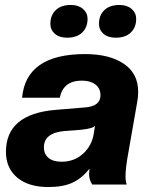

<svg xmlns="http://www.w3.org/2000/svg" viewBox="-20 -744 604 774"><path d="M175 10Q95 10 49.5 -28Q4 -66 4 -132Q4 -284 203 -301L324 -311Q385 -316 385 -360Q385 -388 364.5 -403.5Q344 -419 310 -419Q235 -419 221 -350H69Q85 -526 323 -526Q421 -526 479 -487Q537 -448 537 -374Q537 -352 533 -332L498 -132Q486 -68 486 -33Q486 -12 491 0H352Q339 -19 339 -43Q339 -46 341 -64Q310 -25 272 -7.5Q234 10 175 10ZM228 -92Q279 -92 314.5 -124Q350 -156 358 -205L363 -237Q355 -226 308 -221L242 -216Q157 -209 157 -150Q157 -123 175.5 -107.5Q194 -92 228 -92ZM250 -592Q219 -592 201 -608Q183 -624 183 -648Q183 -682 204.5 -703Q226 -724 266 -724Q296 -724 314.5 -708Q333 -692 333 -668Q333 -634 311.5 -613Q290 -592 250 -592ZM446 -592Q415 -592 397 -608Q379 -624 379 -648Q379 -682 400.5 -703Q422 -724 462 -724Q492 -724 510.5 -708Q529 -692 529 -668Q529 -634 507.5 -613Q486 -592 446 -592Z"/></svg>

Font: Creato Display ExtraBold
Style: Italic
Weight: 800
Italic angle: -10°
Version: Version 1.000